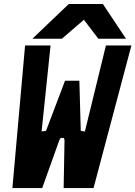

<svg xmlns="http://www.w3.org/2000/svg" viewBox="-20 -956 688 976"><path d="M107.5 -725H237L191.5 -287.5L214 -291L310.5 -545.5H383.5L390.5 -291L411.5 -287.5L518.5 -725H648L455.5 0H303.5L308 -244.5L304 -255H289L282 -244.5L194.5 0H43ZM329.5 -935.5H503L620.5 -759H480L406.5 -855.5L294.5 -759H144.5Z"/></svg>

Font: JuliaMono ExtraBold
Style: Italic
Weight: 800
Italic angle: -9°
Monospace: yes
Designer: cormullion
Foundry: corm
Version: Version 0.057; ttfautohint (v1.8.4)